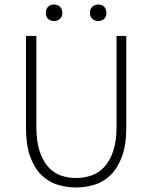

<svg xmlns="http://www.w3.org/2000/svg" viewBox="-20 -818 674 850"><path d="M316 12Q274 12 234 -0.5Q194 -13 163 -43.5Q132 -74 113.5 -125Q95 -176 95 -253V-659H141V-258Q141 -192 155.5 -148.5Q170 -105 194 -78.5Q218 -52 249.5 -41Q281 -30 316 -30Q352 -30 384.5 -41Q417 -52 441.5 -78.5Q466 -105 481 -148.5Q496 -192 496 -258V-659H539V-253Q539 -176 520 -125Q501 -74 470 -43.5Q439 -13 399 -0.5Q359 12 316 12ZM219 -725Q203 -725 193 -734.5Q183 -744 183 -761Q183 -778 193 -788Q203 -798 219 -798Q235 -798 245.5 -788Q256 -778 256 -761Q256 -744 245.5 -734.5Q235 -725 219 -725ZM415 -725Q399 -725 388.5 -734.5Q378 -744 378 -761Q378 -778 388.5 -788Q399 -798 415 -798Q431 -798 441 -788Q451 -778 451 -761Q451 -744 441 -734.5Q431 -725 415 -725Z"/></svg>

Font: CV Source Sans Light
Style: Regular
Weight: 300
Designer: Paul D. Hunt
Foundry: Adobe Systems Incorporated
Version: Version 3.001